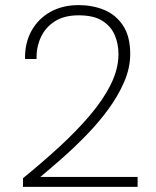

<svg xmlns="http://www.w3.org/2000/svg" viewBox="-20 -732 612 752"><path d="M70 0V-34Q145 -95 212 -156.5Q279 -218 331.5 -279.5Q384 -341 414 -401.5Q444 -462 444 -520Q444 -561 429 -595.5Q414 -630 380 -651Q346 -672 288 -672Q231 -672 194 -648Q157 -624 139.5 -585Q122 -546 123 -501H78Q77 -564 103.5 -611.5Q130 -659 177.5 -685.5Q225 -712 288 -712Q342 -712 387.5 -693.5Q433 -675 461.5 -632.5Q490 -590 490 -521Q490 -466 466.5 -411.5Q443 -357 405 -305Q367 -253 320.5 -205Q274 -157 226.5 -115Q179 -73 138 -39H519V0Z"/></svg>

Font: DM Sans 12pt ExtraLight
Style: Regular
Weight: 250
Version: Version 4.004;gftools[0.9.30]